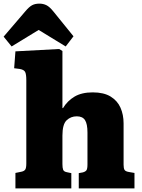

<svg xmlns="http://www.w3.org/2000/svg" viewBox="-56 -1038 782 1058"><path d="M29 0V-85L63 -92Q77 -95 83 -103.5Q89 -112 89 -138V-596Q89 -629 82.5 -641.5Q76 -654 53 -658L22 -662L29 -755L270 -768L288 -757V-443L291 -442Q315 -482 354.5 -505.5Q394 -529 455 -529Q516 -529 553.5 -506Q591 -483 608 -444.5Q625 -406 625 -358V-130Q625 -110 630.5 -101.5Q636 -93 656 -90L685 -85V0H378V-84L400 -88Q415 -92 420.5 -100Q426 -108 426 -132V-308Q426 -355 412.5 -376Q399 -397 367 -397Q334 -397 311 -375Q288 -353 288 -291V-134Q288 -113 292 -102.5Q296 -92 313 -89L337 -84V0ZM8 -782 -36 -836 83 -975Q104 -1000 120.5 -1009Q137 -1018 161 -1018Q182 -1018 199.5 -1009.5Q217 -1001 238 -975L349 -838L306 -782L157 -873Z"/></svg>

Font: Literata 12pt ExtraBold
Style: Regular
Weight: 800
Designer: Latin by Veronika Burian and Jose Scaglione. Greek by Irene Vlachou. Cyrillic by Vera Evstafieva.
Foundry: TypeTogether
Version: Version 3.002